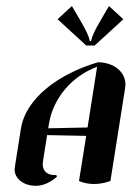

<svg xmlns="http://www.w3.org/2000/svg" viewBox="-20 -596 436 627"><path d="M261.7 -447.3H289.1L382.8 -533.2L335.9 -576.2L309.6 -531.2C288.8 -496.1 280.3 -476.6 277.3 -461.9H273.4C270.5 -476.6 262 -496.1 241.2 -531.2L214.8 -576.2L168 -533.2ZM137.5 -177 139.6 -190.4C153.1 -275.1 214.1 -347.2 297.1 -377.9L265.9 -179.7ZM27.8 -42.5C27.8 -12.5 57.1 10.7 96.9 10.7C122.1 10.7 144.5 -0.5 166 -18.8L164.1 -24.4C161.9 -24.2 159.7 -24.4 157.5 -24.4C133.8 -24.4 119.4 -38.1 119.4 -59.8C119.4 -62.5 120.1 -68.1 121.1 -74.2L133.8 -154.8L261.5 -152.3L238 -4.9C253.4 1.7 269.8 4.9 287.4 4.9C304.9 4.9 323 1.2 340.6 -4.9L387.9 -303.7C389.2 -311.5 389.6 -316.9 389.6 -320.3C389.6 -361.1 351.8 -392.6 299.6 -392.6C173.1 -355.2 64.2 -276.4 48.3 -175.8L29.3 -55.7C28.3 -49.3 27.8 -44.9 27.8 -42.5Z"/></svg>

Font: RisaltypS01
Style: Medium
Weight: 500
Italic angle: -9°
Designer: gluk
Foundry: gluk
Version: Version 0.24